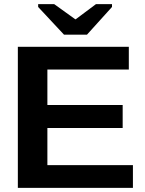

<svg xmlns="http://www.w3.org/2000/svg" viewBox="-20 -916 707 936"><path d="M628 0H67V-688H608V-577H211V-404H578V-292H211V-111H628ZM526 -882 404 -747H292L166 -882V-896H244L347 -822H349L448 -896H526Z"/></svg>

Font: Libra Sans
Style: Bold
Weight: 700
Foundry: Context Ltd
Version: Version 1.000